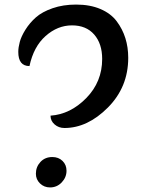

<svg xmlns="http://www.w3.org/2000/svg" viewBox="-20 -795 641 840"><path d="M262 -235Q237 -235 219 -250.5Q201 -266 201 -289Q288 -295 357.5 -366Q427 -437 427 -537Q427 -604 392 -644Q357 -684 295 -684Q232 -684 179.5 -637.5Q127 -591 109 -506Q60 -506 60 -568Q60 -587 66.5 -611.5Q73 -636 91.5 -665.5Q110 -695 137 -719Q164 -743 210 -759Q256 -775 313 -775Q374 -775 419.5 -755.5Q465 -736 490.5 -702Q516 -668 528.5 -628Q541 -588 541 -542Q541 -414 452 -324.5Q363 -235 262 -235ZM199 25Q173 25 155 7.5Q137 -10 137 -35Q137 -65 157 -86.5Q177 -108 209 -108Q236 -108 253.5 -91Q271 -74 271 -48Q271 -19 250 3Q229 25 199 25Z"/></svg>

Font: Lemonada Light
Style: Regular
Weight: 300
Designer: Mohamed Gaber (Arabic), Eduardo Tunni (Latin)
Foundry: Kief Type Foundry
Version: Version 4.004